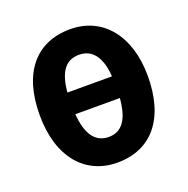

<svg xmlns="http://www.w3.org/2000/svg" viewBox="-106 -655 749 766"><g transform="rotate(-20 268.5 -272.5)"><path d="M498 -274C498 -445 408 -555 270 -555C125 -555 39 -454 39 -274C39 -94 131 10 267 10C412 10 498 -93 498 -274ZM268 -447C329 -447 358 -397 363 -321H174C181 -405 211 -447 268 -447ZM269 -98C208 -98 180 -149 174 -229H363C356 -142 326 -98 269 -98Z"/></g></svg>

Font: Noto Sans Display SemiCondensed
Style: Bold
Weight: 700
Width: 4
Designer: Monotype Design Team
Foundry: Monotype Imaging Inc.
Version: Version 1.900